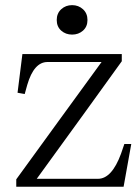

<svg xmlns="http://www.w3.org/2000/svg" viewBox="-20 -712 535 732"><path d="M42 0V-28.3Q123 -140.6 205.1 -252.9Q286.1 -364.3 367.2 -475.6H161.1Q109.4 -475.6 84 -388.7Q78.1 -368.2 74.2 -353.5L46.9 -358.4L65.4 -505.9H444.3V-478.5Q322.3 -308.6 120.1 -30.3H353.5Q406.2 -30.3 441.4 -126Q449.2 -148.4 454.1 -163.1H480.5L451.2 0ZM196.3 -635.7Q196.3 -661.1 213.4 -676.8Q230.5 -692.4 254.9 -692.4Q279.3 -692.4 296.4 -676.8Q313.5 -661.1 313.5 -635.7Q313.5 -610.4 296.4 -595.2Q279.3 -580.1 254.9 -580.1Q230.5 -580.1 213.4 -595.2Q196.3 -610.4 196.3 -635.7Z"/></svg>

Font: GenEi Koburi Mincho v6
Style: Regular
Weight: 400
Designer: o_tamon (Modified)
Foundry: o_tamon / Adobe Systems Incorporated
Version: Version 6.1